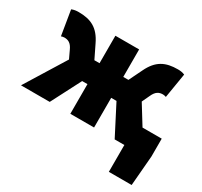

<svg xmlns="http://www.w3.org/2000/svg" viewBox="-142 -703 1121 1065"><g transform="rotate(30 418.0 -170.0)"><path d="M666 172H812L828 -20V-134H705L629 -257L652 -306C668 -342 688 -350 712 -350C719 -350 726 -348 732 -346L758 -504C744 -510 730 -512 714 -512C636 -512 584 -488 546 -408L505 -324H472V-500H320V-324H287L246 -408C208 -488 156 -512 78 -512C62 -512 48 -510 34 -504L60 -346C66 -348 73 -350 80 -350C104 -350 124 -342 140 -306L163 -257L4 0H188L286 -190H320V0H472V-190H506L604 0H666Z"/></g></svg>

Font: Giro Sans Black
Style: Regular
Weight: 900
Designer: Paul D. Hunt
Foundry: Adobe Systems Incorporated
Version: Version 1.000;PS 1.0;hotconv 1.0.88;makeotf.lib2.5.647800